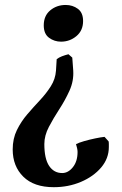

<svg xmlns="http://www.w3.org/2000/svg" viewBox="-20 -489 495 782"><path d="M318.4 -403.3Q318.4 -364.7 291.3 -342Q264.2 -319.3 228.5 -319.3Q201.2 -319.3 179.7 -335.2Q158.2 -351.1 158.2 -385.7Q158.2 -424.8 184.6 -446.8Q210.9 -468.8 247.6 -468.8Q275.9 -468.8 297.1 -453.1Q318.4 -437.5 318.4 -403.3ZM210.9 -248Q219.7 -254.9 232.4 -259.8Q245.1 -264.6 258.8 -268.1L274.4 -254.4L278.3 -201.2Q280.8 -159.2 263.2 -120.1Q245.6 -81.1 221.7 -44.4Q197.8 -7.8 179.2 27.6Q160.6 63 160.6 97.7Q160.6 157.7 180.2 186.8Q199.7 215.8 233.4 215.8Q257.8 215.8 276.9 191.9Q295.9 168 295.9 129.9Q295.9 123 293.9 114Q292 105 289.6 98.1Q300.3 92.3 322.3 85.9Q344.2 79.6 367.7 74.7Q391.1 69.8 405.8 68.4L422.4 86.9Q423.3 90.3 423.3 98.4Q423.3 106.4 423.3 109.9Q423.3 156.2 392.1 193.1Q360.8 230 309.8 251.7Q258.8 273.4 199.2 273.4Q118.2 273.4 75 230.7Q31.7 188 31.7 119.6Q31.7 75.7 48.8 40.8Q65.9 5.9 91.3 -23.7Q116.7 -53.2 142.6 -80.8Q168.5 -108.4 187 -137.7Q205.6 -167 208 -201.2Z"/></svg>

Font: Gentium Plus
Style: Bold
Weight: 700
Designer: Victor Gaultney, Annie Olsen, Iska Routamaa, Becca Hirsbrunner
Foundry: SIL International
Version: Version 6.101